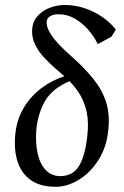

<svg xmlns="http://www.w3.org/2000/svg" viewBox="-20 -722 488 754"><path d="M197.9 11.5Q139 11.5 101.8 -14.1Q64.7 -39.7 49.3 -86.3Q34 -133 40 -194.5Q45.8 -252.7 73.5 -299Q101.3 -345.2 143.6 -376.6Q185.9 -408 232.8 -422.5Q215.8 -437.6 194 -456.5Q172.3 -475.3 152.1 -497.2Q132 -519.1 119 -544.6Q106 -570 106 -598Q106 -633 125.1 -656.1Q144.2 -679.3 173.8 -690.8Q203.4 -702.4 234.4 -702.4Q275 -702.4 311.9 -690Q348.9 -677.5 380.6 -656.1Q412.4 -634.7 434.9 -605.9L417.9 -578.1L363.9 -548.5Q349.7 -578.9 326.1 -605.7Q302.4 -632.6 273.2 -649.3Q243.9 -666 209.5 -666Q188.7 -666 175.9 -657.5Q163 -649 163 -634Q163 -617.3 173.9 -597.2Q184.8 -577.1 206.7 -552.8Q228.7 -528.6 262.9 -498.6Q312.7 -454.3 346.9 -411.7Q381.1 -369.2 396.5 -321.5Q411.8 -273.8 405.4 -212.5Q399.4 -145.7 367.4 -95Q335.5 -44.3 290.2 -16.4Q245 11.5 197.9 11.5ZM216.5 -30.4Q266.8 -30.4 291 -71.5Q315.2 -112.5 323.1 -191Q328.5 -239.5 321.4 -276.9Q314.2 -314.4 297.3 -344.9Q280.3 -375.4 253 -403.1Q186 -374.5 157.6 -326.5Q129.2 -278.6 122.5 -211.5Q118.7 -159.8 128 -118.5Q137.3 -77.3 160 -53.9Q182.7 -30.4 216.5 -30.4Z"/></svg>

Font: Ancizar Serif Light
Style: Italic
Weight: 300
Italic angle: -4°
Designer: Cesar Puertas, Viviana Monsalve, Julian Moncada, Julian Prieto, Jose Castro, Felipe Aragon, Mariel Hernandez, Sara Alarc
Version: Version 8.100